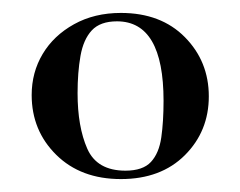

<svg xmlns="http://www.w3.org/2000/svg" viewBox="-20 -650 372 297"><path d="M167 -373Q105 -373 67 -410.5Q29 -448 29 -503Q29 -538 46 -566.5Q63 -595 94.5 -612.5Q126 -630 167 -630Q229 -630 266 -592.5Q303 -555 303 -501Q303 -447 266 -410Q229 -373 167 -373ZM174 -386Q201 -386 213.5 -399.5Q226 -413 229.5 -437.5Q233 -462 233 -494Q233 -617 161 -617Q135 -617 122 -603Q109 -589 104.5 -563.5Q100 -538 100 -506Q100 -454 115 -420Q130 -386 174 -386Z"/></svg>

Font: Cormorant Infant Light SemiBold
Style: Regular
Weight: 600
Version: Version 4.001